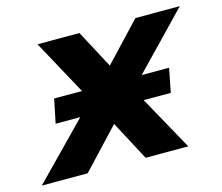

<svg xmlns="http://www.w3.org/2000/svg" viewBox="-131 -645 869 752"><g transform="rotate(-15 303.0 -269.5)"><path d="M86 -317H199L78 -539H248L330 -385L475 -539H655L441 -317H552L533 -220H423L545 0H372L287 -160L137 0H-49L166 -220H66Z"/></g></svg>

Font: Argentum Sans SemiBold
Style: Italic
Weight: 600
Italic angle: -11°
Designer: Julieta Ulanovsky (font), Cristiano Sobral (main changes and remaster)
Foundry: Julieta Ulanovsky (font), Cristiano Sobral (main changes and remaster)
Version: Version 2.007;June 15, 2022;FontCreator 14.0.0.2814 64-bit; 